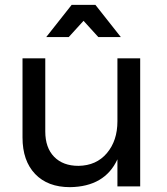

<svg xmlns="http://www.w3.org/2000/svg" viewBox="-20 -770 689 793"><path d="M559 -529V0H465V-112Q413 1 269 3Q177 3 125 -51.5Q73 -106 73 -202V-529H167V-227Q167 -160 203.5 -122.5Q240 -85 304 -85Q378 -86 421.5 -137.5Q465 -189 465 -269V-529ZM479 -617H386L325 -684L264 -617H171L276 -750H374Z"/></svg>

Font: Gontserrat
Style: Regular
Weight: 400
Designer: Julieta Ulanovsky
Foundry: Julieta Ulanovsky
Version: Version 6.001